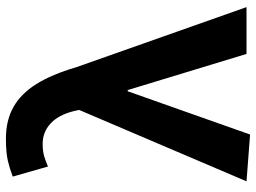

<svg xmlns="http://www.w3.org/2000/svg" viewBox="-128 -724 864 648"><g transform="rotate(-90 304.0 -400.0)"><path d="M174 12 16 0 257 -565 253 -583Q240 -635 211 -661.5Q182 -688 143 -688Q118 -688 101 -683Q84 -678 66 -670L32 -789Q58 -799 85.5 -805.5Q113 -812 160 -812Q222 -812 267 -786.5Q312 -761 344.5 -709Q377 -657 401 -575L604 0H446L324 -401H320Z"/></g></svg>

Font: Farlight84_Sys_V01
Style: Bold
Weight: 700
Designer: Monotype Design Team, Nadine Chahine and Nizar Qandah
Foundry: Monotype Imaging Inc.
Version: Version 2.004;October 31, 2024;FontCreator 14.0.0.2814 64-bi